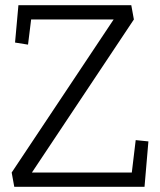

<svg xmlns="http://www.w3.org/2000/svg" viewBox="-20 -720 617 740"><path d="M35 0 25 -55 418 -645H100L88 -548L38 -556L51 -700H486L496 -645L103 -55H488L503 -180L552 -175L537 0Z"/></svg>

Font: Antic Slab
Style: Regular
Weight: 400
Designer: Santiago Orozco
Foundry: Santiago Orozco
Version: Version 001.002